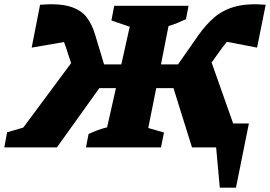

<svg xmlns="http://www.w3.org/2000/svg" viewBox="-60 -684 1253 891"><path d="M-40 0 -27 -70 48 -92 270 -391 246 -464Q242 -477 237 -489L87 -463L126 -662Q214 -669 265 -653.5Q316 -638 342 -604Q368 -570 382 -521L423 -385H503L542 -560L457 -589L470 -657H815L803 -595Q782 -585 763.5 -577.5Q745 -570 722 -563L687 -385H766L861 -521Q894 -568 933.5 -602.5Q973 -637 1030 -653Q1087 -669 1173 -662L1133 -463L993 -490Q983 -478 973 -465L922 -394L1022 -111H1095L1035 187H960L943 0H831L745 -275H665L628 -90L701 -69L687 0H339L351 -62Q372 -72 393.5 -80Q415 -88 437 -93L478 -275H401L204 0Z"/></svg>

Font: Piazzolla ExtraBold
Style: Italic
Weight: 800
Italic angle: -11.3°
Designer: Juan Pablo del Peral
Foundry: Huerta Tipografica
Version: Version 1.330